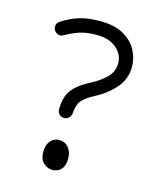

<svg xmlns="http://www.w3.org/2000/svg" viewBox="-89 -607 549 675"><g transform="rotate(15 185.5 -269.5)"><path d="M56 -505Q85 -524 116.5 -534Q148 -544 194 -544Q244 -544 277 -526Q310 -508 326 -479Q342 -450 342 -417Q342 -373 313.5 -340Q285 -307 241 -284Q210 -268 197.5 -252.5Q185 -237 183 -206Q182 -196 174.5 -189Q167 -182 157 -182Q147 -182 140 -189.5Q133 -197 133 -206Q133 -230 138.5 -250Q144 -270 162 -289Q180 -308 219 -328Q248 -343 270 -364.5Q292 -386 292 -417Q292 -449 265.5 -471.5Q239 -494 194 -494Q157 -494 131.5 -485.5Q106 -477 82 -463Q79 -462 76 -460.5Q73 -459 69 -459Q59 -459 51.5 -466.5Q44 -474 44 -484Q44 -498 56 -505ZM163 -103Q183 -103 196 -87.5Q209 -72 209 -49Q209 -21 196.5 -8Q184 5 164 5Q148 5 133 -8Q118 -21 118 -49Q118 -73 130 -88Q142 -103 163 -103Z"/></g></svg>

Font: Hubballi
Style: Regular
Weight: 400
Designer: Erin McLaughlin
Version: Version 1.000; ttfautohint (v1.8.3)